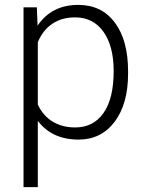

<svg xmlns="http://www.w3.org/2000/svg" viewBox="-20 -558 594 781"><path d="M501 -258.8Q501 -135.3 446.3 -62.7Q391.6 9.8 299.8 9.8Q191.4 9.8 133.8 -66.4V203.1H75.7V-528.3H129.9L132.8 -453.6Q189.9 -538.1 298.3 -538.1Q393.1 -538.1 447 -466.3Q501 -394.5 501 -267.1ZM442.4 -269Q442.4 -370.1 400.9 -428.7Q359.4 -487.3 285.2 -487.3Q231.4 -487.3 192.9 -461.4Q154.3 -435.5 133.8 -386.2V-132.8Q154.8 -87.4 193.8 -63.5Q232.9 -39.6 286.1 -39.6Q359.9 -39.6 401.1 -98.4Q442.4 -157.2 442.4 -269Z"/></svg>

Font: Shabnam Thin FD
Style: Thin-FD
Weight: 100
Foundry: DejaVu fonts team - Redesigned by Saber Rastikerdar - Based on Vazir font
Version: Version 5.0.0